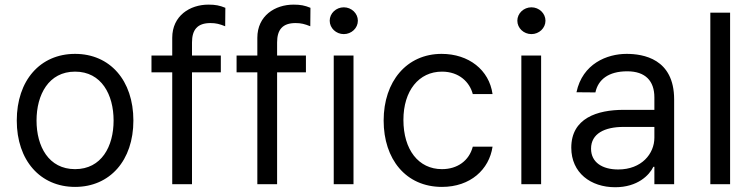

<svg xmlns="http://www.w3.org/2000/svg" viewBox="-20 -781 3192 814"><path d="M298.3 11.4C446 11.4 545.5 -100.9 545.5 -269.9C545.5 -440.3 446 -552.6 298.3 -552.6C150.6 -552.6 51.1 -440.3 51.1 -269.9C51.1 -100.9 150.6 11.4 298.3 11.4ZM134.9 -269.9C134.9 -379.3 186.1 -477.3 298.3 -477.3C410.5 -477.3 461.6 -379.3 461.6 -269.9C461.6 -160.5 410.5 -63.9 298.3 -63.9C186.1 -63.9 134.9 -160.5 134.9 -269.9Z M916.2 -545.5H794V-600.9C794 -654.8 816.8 -683.2 872.2 -683.2C896.3 -683.2 911.2 -679 934.7 -669.7L935.4 -747.9C911.2 -757.8 893.5 -761.4 863.6 -761.4C785.5 -761.4 710.2 -714.5 710.2 -620.7V-545.5H622.2V-474.4H710.2V0H794V-474.4H916.2Z M1277 -545.5H1154.8V-600.9C1154.8 -654.8 1177.6 -683.2 1233 -683.2C1257.1 -683.2 1272 -679 1295.5 -669.7L1296.2 -747.9C1272 -757.8 1254.3 -761.4 1224.4 -761.4C1146.3 -761.4 1071 -714.5 1071 -620.7V-545.5H983V-474.4H1071V0H1154.8V-474.4H1277Z M1394.9 0H1478.7V-545.5H1394.9ZM1377.8 -693.2C1377.8 -661.9 1404.8 -636.4 1437.5 -636.4C1470.2 -636.4 1497.2 -661.9 1497.2 -693.2C1497.2 -724.4 1470.2 -750 1437.5 -750C1404.8 -750 1377.8 -724.4 1377.8 -693.2Z M1853.7 11.4C1974.4 11.4 2054 -62.5 2068.2 -159.1H1984.4C1968.8 -99.4 1919 -63.9 1853.7 -63.9C1754.3 -63.9 1690.3 -146.3 1690.3 -272.7C1690.3 -396.3 1755.7 -477.3 1853.7 -477.3C1927.6 -477.3 1971.6 -431.8 1984.4 -382.1H2068.2C2054 -484.4 1967.3 -552.6 1852.3 -552.6C1704.5 -552.6 1606.5 -436.1 1606.5 -269.9C1606.5 -106.5 1700.3 11.4 1853.7 11.4Z M2190.3 0H2274.1V-545.5H2190.3ZM2173.3 -693.2C2173.3 -661.9 2200.3 -636.4 2233 -636.4C2265.6 -636.4 2292.6 -661.9 2292.6 -693.2C2292.6 -724.4 2265.6 -750 2233 -750C2200.3 -750 2173.3 -724.4 2173.3 -693.2Z M2588.1 12.8C2683.2 12.8 2733 -38.4 2750 -73.9H2754.3V0H2838.1V-359.4C2838.1 -532.7 2706 -552.6 2636.4 -552.6C2554 -552.6 2449.6 -511.4 2424 -389.9L2504.3 -389.2C2515.6 -443.2 2559.3 -478.7 2639.2 -478.7C2716.3 -478.7 2754.3 -437.9 2754.3 -367.9V-315.3H2624.3C2511.4 -315.3 2402 -279.8 2402 -154.8C2402 -48.3 2484.4 12.8 2588.1 12.8ZM2485.8 -150.6C2485.8 -214.5 2543.3 -242.9 2623.6 -242.9H2754.3V-197.4C2754.3 -129.3 2700.3 -62.5 2600.9 -62.5C2534.1 -62.5 2485.8 -92.3 2485.8 -150.6Z M3075.3 -727.3H2991.5V0H3075.3Z"/></svg>

Font: Magic Ui Pro
Style: Regular
Weight: 400
Designer: Stefan Endress, Andreas Faust
Version: Version 1.000;FEAKit 1.0